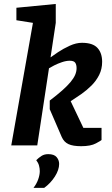

<svg xmlns="http://www.w3.org/2000/svg" viewBox="-20 -727 559 960"><path d="M385.7 4Q344.6 4 322.1 -6.5Q299.7 -17 288.7 -42L228.7 -180.9V-224.2Q265.2 -251.9 290.9 -274.7Q316.5 -297.4 332.4 -316.4Q348.2 -335.4 355.6 -352.4Q362.9 -369.3 362.9 -386.3Q362.9 -403 356.3 -413.1Q349.6 -423.3 328.7 -423.3Q310.9 -423.3 289.9 -416.2Q268.9 -409.1 251.2 -400.1Q233.5 -391 224.9 -385.6L166.3 0H36.3L144.7 -612.7L62 -625.8V-688.2L258.8 -707.2V-612.7L232.7 -440.1Q244.7 -449.1 270.7 -466.5Q296.7 -483.8 328.7 -498.4Q360.7 -513 389.7 -513Q443.8 -513 467.2 -487.5Q490.7 -462 490.7 -418Q490.7 -382 475.9 -352.4Q461 -322.8 437.2 -299.1Q413.4 -275.4 385.8 -256.1Q358.2 -236.9 333.4 -220.9L396.8 -87.7H487.7V-27Q485.7 -24.2 459.6 -10.1Q433.6 4 385.7 4ZM147.3 212.5Q163.3 191.8 171.1 169.5Q178.9 147.2 178.9 128.8Q178.9 115 175.1 101Q171.4 87.1 161.2 73.9Q173.2 61.9 187.3 52.8Q201.4 43.7 221.2 43.7Q250.8 43.7 263.2 58.7Q275.7 73.6 275.7 92.6Q275.7 122.1 254.5 155.6Q233.2 189 200.8 212.5Z"/></svg>

Font: Faustina Light
Style: Italic
Weight: 300
Italic angle: -8°
Designer: Alfonso Garcia
Foundry: http://www.omnibus-type.com
Version: Version 1.200